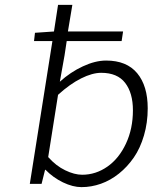

<svg xmlns="http://www.w3.org/2000/svg" viewBox="-20 -747 640 780"><path d="M311 13.2Q275.9 13.2 235.8 -6.1Q195.8 -25.4 165 -57.1H163.1L148.9 0H101.1L192.9 -580.1H118.2L122.1 -613.8L199.2 -619.1L215.8 -727.1H273.9L255.9 -619.1H480L474.1 -580.1H251L242.2 -522L223.1 -415Q266.1 -454.1 316.7 -477.5Q367.2 -501 411.1 -501Q494.6 -501 537.4 -449.5Q580.1 -397.9 580.1 -307.1Q580.1 -248.5 564.9 -196.8Q549.8 -145 523.7 -107.2Q497.6 -69.3 463.1 -41.7Q428.7 -14.2 389.9 -0.5Q351.1 13.2 311 13.2ZM314 -37.1Q369.1 -37.1 416.3 -70.1Q463.4 -103 491.7 -163.6Q520 -224.1 520 -298.8Q520 -369.1 488.5 -410.2Q457 -451.2 391.1 -451.2Q355 -451.2 309.6 -428.5Q264.2 -405.8 215.8 -361.8L175.8 -108.9Q207.5 -73.2 244.9 -55.2Q282.2 -37.1 314 -37.1Z"/></svg>

Font: Office Code Pro Light Italic
Style: Regular
Weight: 300
Italic angle: -9°
Designer: Nathan Rutzky & Paul D. Hunt
Foundry: Adobe Systems Incorporated
Version: Version 1.004;PS 001.004;hotconv 1.0.70;makeotf.lib2.5.58329